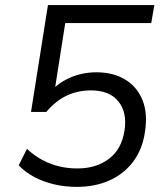

<svg xmlns="http://www.w3.org/2000/svg" viewBox="-20 -725 640 754"><path d="M280.8 8.9Q235.3 8.9 192.6 -1.1Q150 -11.1 114.2 -30.1Q78.5 -49.2 53.5 -75.8L85.8 -140.4Q128.3 -101.2 177.9 -82.4Q227.5 -63.5 283.8 -63.5Q358.4 -63.5 408.1 -101.5Q457.8 -139.4 468.9 -212.3Q480.1 -282.5 445.3 -326.3Q410.5 -370 337.3 -370Q285.8 -370 242.2 -349.6Q198.6 -329.1 161.9 -285.5H101.8L168.3 -705H586.1L573.9 -634.5H236.2L192.2 -353.9H168.7Q202.8 -396.7 252.6 -418.9Q302.4 -441.1 358 -441.1Q424.6 -441.1 471.6 -412.6Q518.6 -384.2 539.8 -331.5Q561 -278.8 549 -205.3Q539 -138.3 503.1 -90.3Q467.1 -42.4 410.5 -16.7Q353.9 8.9 280.8 8.9Z"/></svg>

Font: Mulish ExtraLight
Style: Italic
Weight: 200
Italic angle: -9°
Designer: Vernon Adams
Foundry: Vernon Adams
Version: Version 3.603